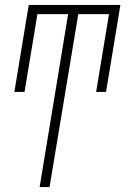

<svg xmlns="http://www.w3.org/2000/svg" viewBox="-20 -550 540 775"><path d="M140 205 255 -493H131L79 -179H38L96 -530H466L408 -179H368L420 -493H296L180 205Z"/></svg>

Font: Iosevka Slab Extralight
Style: Italic
Weight: 200
Italic angle: -9°
Monospace: yes
Designer: Belleve Invis
Foundry: Belleve Invis
Version: Version 11.1.1; ttfautohint (v1.8.3)